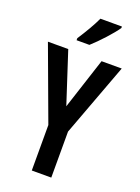

<svg xmlns="http://www.w3.org/2000/svg" viewBox="-173 -1010 788 1083"><g transform="rotate(20 221.5 -468.5)"><path d="M363 -928V-937H234C213 -892 184 -843 149 -789V-777H226C271 -817 337 -889 363 -928ZM222 -407 122 -714H0L163 -273V0H280V-276L443 -714H322Z"/></g></svg>

Font: Noto Sans Myanmar UI ExtraCondensed SemiBold
Style: Regular
Weight: 600
Width: 2
Designer: Monotype Design Team
Foundry: Monotype Imaging Inc.
Version: Version 2.103